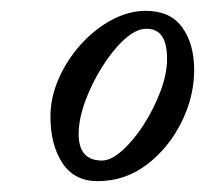

<svg xmlns="http://www.w3.org/2000/svg" viewBox="-20 -610 378 354"><path d="M160 -276Q117 -276 95 -309.5Q73 -343 73 -395Q73 -430 88 -464.5Q103 -499 128.5 -527.5Q154 -556 185.5 -573Q217 -590 249 -590Q294 -590 316 -559.5Q338 -529 338 -481Q338 -431 314 -383.5Q290 -336 250 -306Q210 -276 160 -276ZM168 -314Q185 -314 206 -333Q227 -352 245.5 -381Q264 -410 276 -442Q288 -474 288 -501Q288 -530 278.5 -543.5Q269 -557 250 -557Q231 -557 209.5 -537.5Q188 -518 168.5 -487Q149 -456 137 -423Q125 -390 125 -363Q125 -314 168 -314Z"/></svg>

Font: Junicode VF
Style: Italic
Weight: 400
Italic angle: -11°
Designer: Peter S. Baker
Version: Version 2.209